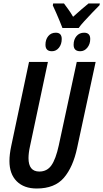

<svg xmlns="http://www.w3.org/2000/svg" viewBox="-20 -1068 591 1098"><path d="M337 -908Q331 -924 321.5 -947Q312 -970 301.5 -994Q291 -1018 282 -1037L284 -1048H346Q356 -1034 369.5 -1016Q383 -998 398 -972Q424 -996 446 -1014.5Q468 -1033 486 -1048H551L549 -1038Q532 -1021 508.5 -996.5Q485 -972 463 -948Q441 -924 430 -908ZM277 -775Q240 -775 240 -812Q240 -842 256 -861.5Q272 -881 299 -881Q333 -881 333 -845Q333 -815 317 -795Q301 -775 277 -775ZM439 -775Q401 -775 401 -812Q401 -842 417.5 -861.5Q434 -881 461 -881Q496 -881 496 -845Q496 -816 479.5 -795.5Q463 -775 439 -775ZM190 10Q117 10 75.5 -31.5Q34 -73 34 -147Q34 -185 44 -232L146 -714H254L151 -229Q147 -211 145 -194Q143 -177 143 -164Q143 -87 205 -87Q249 -87 274 -122.5Q299 -158 316 -236L419 -714H527L421 -222Q398 -113 345.5 -51.5Q293 10 190 10Z"/></svg>

Font: Noto Sans ExtraCondensed SemiBold
Style: Italic
Weight: 600
Width: 2
Italic angle: -12°
Designer: Monotype Design Team
Foundry: Monotype Imaging Inc.
Version: Version 2.013; ttfautohint (v1.8.4.7-5d5b)